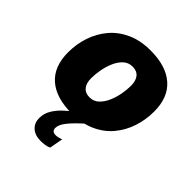

<svg xmlns="http://www.w3.org/2000/svg" viewBox="-218 -707 1098 1098"><g transform="rotate(45 331.0 -157.5)"><path d="M41 -222Q41 -289 61.5 -350Q82 -411 122.5 -459Q163 -507 224.5 -535Q286 -563 368 -563Q493 -563 561 -503.5Q629 -444 629 -330Q629 -263 608.5 -201.5Q588 -140 547.5 -92Q507 -44 445.5 -16.5Q384 11 301 11Q176 11 108.5 -48Q41 -107 41 -222ZM239 -211Q239 -170 257 -148Q275 -126 309 -126Q343 -126 366 -148Q389 -170 403.5 -203.5Q418 -237 424.5 -273.5Q431 -310 431 -340Q431 -381 413 -403Q395 -425 360 -425Q327 -425 304 -403.5Q281 -382 266.5 -348.5Q252 -315 245.5 -278Q239 -241 239 -211ZM354 236Q340 243 323 245.5Q306 248 288 248Q242 248 216 224Q190 200 190 161Q190 124 208.5 93Q227 62 254.5 36.5Q282 11 308 -10L396 0Q347 44 321 77Q295 110 295 136Q295 148 302 156Q309 164 325 164Q344 164 366 155H369Z"/></g></svg>

Font: Kufam ExtraBold
Style: Italic
Weight: 800
Italic angle: -11°
Designer: Artur Schmal
Foundry: Original Type
Version: Version 1.301; ttfautohint (v1.8.3)